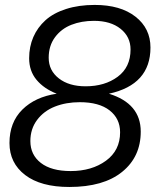

<svg xmlns="http://www.w3.org/2000/svg" viewBox="-20 -742 627 772"><path d="M258.8 9.8Q144 9.8 81.1 -38.3Q18.1 -86.4 18.1 -167Q18.1 -250 69.8 -301.3Q121.6 -352.5 208 -365.2Q156.7 -385.3 127 -420.9Q97.2 -456.5 97.2 -507.8Q97.2 -554.2 114 -593Q130.9 -631.8 162.8 -660.6Q194.8 -689.5 245.6 -705.8Q296.4 -722.2 360.8 -722.2Q464.4 -722.2 524.7 -675Q585 -627.9 585 -550.8Q585 -401.4 418 -365.2Q545.9 -325.7 545.9 -212.9Q545.9 -111.3 470.9 -50.8Q396 9.8 258.8 9.8ZM264.2 -54.2Q349.1 -54.2 406 -95.7Q462.9 -137.2 462.9 -210Q462.9 -265.1 420.7 -298.1Q378.4 -331.1 300.8 -331.1Q245.6 -331.1 200.9 -313.5Q156.2 -295.9 129.2 -259.8Q102.1 -223.6 102.1 -174.8Q102.1 -119.6 144.3 -86.9Q186.5 -54.2 264.2 -54.2ZM324.2 -395Q401.4 -395 453.1 -433.3Q504.9 -471.7 504.9 -543Q504.9 -594.2 464.8 -626.2Q424.8 -658.2 357.9 -658.2Q307.6 -658.2 267.1 -642.3Q226.6 -626.5 201.2 -592.3Q175.8 -558.1 175.8 -509.8Q175.8 -458.5 216.6 -426.8Q257.3 -395 324.2 -395Z"/></svg>

Font: Creato Display
Style: Italic
Weight: 400
Italic angle: -10°
Version: Version 1.000